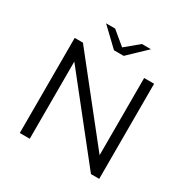

<svg xmlns="http://www.w3.org/2000/svg" viewBox="-193 -1053 1199 1224"><g transform="rotate(30 406.5 -440.5)"><path d="M114.3 0V-700H174.9L657.6 -91.6H625.6V-700H698.9V0H638.2L155.6 -608.4H187.6V0ZM370.5 -757 241.1 -880.6H307.8L434.2 -775.5H378.4L504.8 -880.6H571.5L442.1 -757Z"/></g></svg>

Font: Montserrat Thin
Style: Regular
Weight: 100
Designer: Julieta Ulanovsky
Foundry: Julieta Ulanovsky
Version: Version 9.000